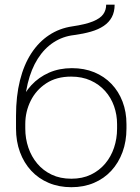

<svg xmlns="http://www.w3.org/2000/svg" viewBox="-20 -778 589 808"><path d="M426.8 -758.3H462.4Q462.4 -728 450.7 -706.1Q439 -684.1 416.5 -668.9Q394 -653.8 362.5 -644.8Q331.1 -635.7 291.5 -630.4Q244.1 -625 205.3 -599.6Q166.5 -574.2 138.9 -530.8Q111.3 -487.3 96.7 -427Q82 -366.7 83 -290.5V-244.6H47.4V-290.5Q47.4 -373.5 64 -439.7Q80.6 -505.9 111.8 -553.7Q143.1 -601.6 186.8 -630.4Q230.5 -659.2 284.2 -667Q340.3 -675.3 371.3 -688Q402.3 -700.7 414.6 -718.3Q426.8 -735.8 426.8 -758.3ZM282.7 -491.2Q334.5 -491.2 376.7 -473.9Q418.9 -456.5 449.2 -424.8Q479.5 -393.1 495.8 -350.1Q512.2 -307.1 512.2 -255.9V-236.8Q512.2 -183.1 495.6 -137.9Q479 -92.8 448.5 -59.6Q418 -26.4 375.2 -8.3Q332.5 9.8 280.3 9.8Q228 9.8 185.1 -8.3Q142.1 -26.4 111.3 -59.6Q80.6 -92.8 64 -137.9Q47.4 -183.1 47.4 -236.8V-255.9Q47.4 -271 49.6 -285.6Q51.8 -300.3 55.7 -314.5Q59.6 -328.6 64.5 -341.8Q81.1 -386.2 112.1 -419.7Q143.1 -453.1 186.3 -472.2Q229.5 -491.2 282.7 -491.2ZM279.3 -455.6Q217.8 -455.6 174.8 -427.5Q131.8 -399.4 109.1 -353.8Q86.4 -308.1 86.4 -255.9V-236.8Q86.4 -194.8 99.4 -156.7Q112.3 -118.7 137 -89.4Q161.6 -60.1 197.5 -43Q233.4 -25.9 280.3 -25.9Q326.7 -25.9 362.3 -43Q397.9 -60.1 422.6 -89.4Q447.3 -118.7 460 -156.7Q472.7 -194.8 472.7 -236.8V-255.9Q472.7 -294.9 460 -331.1Q447.3 -367.2 422.4 -395Q397.5 -422.9 361.6 -439.2Q325.7 -455.6 279.3 -455.6Z"/></svg>

Font: Roboto ExtraLight
Style: Regular
Weight: 250
Designer: Christian Robertson
Foundry: Google
Version: Version 3.009; 2024